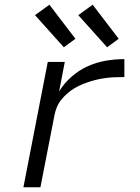

<svg xmlns="http://www.w3.org/2000/svg" viewBox="-20 -792 590 812"><path d="M79 0 182 -530H254L230 -405Q251 -440 283 -468Q315 -496 352.5 -512.5Q390 -529 429 -535.5Q468 -542 506 -542V-466Q488 -466 470.5 -465.5Q453 -465 435.5 -463Q418 -461 400 -457.5Q382 -454 364.5 -448.5Q347 -443 329.5 -436Q312 -429 296 -419.5Q280 -410 265.5 -397.5Q251 -385 239 -370Q227 -355 220 -337.5Q213 -320 210 -303L151 0ZM433 -592 311 -728 372 -772 482 -628ZM250 -592 128 -728 189 -772 299 -628Z"/></svg>

Font: Lode Term
Style: Italic
Weight: 400
Italic angle: -11°
Monospace: yes
Designer: Belleve Invis
Foundry: Belleve Invis
Version: Version 29.2.0